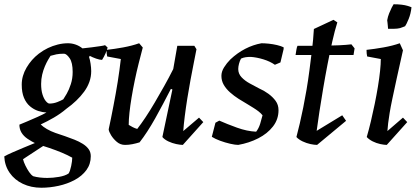

<svg xmlns="http://www.w3.org/2000/svg" viewBox="-51 -668 1957 901"><path d="M143 213Q95 213 56 194.5Q17 176 -6 142.5Q-29 109 -31 66Q-17 58 7 47.5Q31 37 58.5 25.5Q86 14 109.5 4.5Q133 -5 147 -10L173 3L57 79Q60 92 68 108.5Q76 125 85.5 139Q95 153 105 159Q119 163 136 165Q153 167 171 167Q197 167 226 162Q255 157 271 146Q278 135 283 111Q288 87 288 72Q267 60 239.5 48.5Q212 37 181 26.5Q150 16 118 6Q97 -4 78.5 -16.5Q60 -29 50 -45.5Q40 -62 40 -83Q52 -88 76 -98Q100 -108 125.5 -119.5Q151 -131 167 -140Q148 -141 128 -147.5Q108 -154 90 -169Q72 -184 61.5 -209Q51 -234 51 -271Q51 -312 73.5 -350.5Q96 -389 131 -416Q152 -432 174 -442.5Q196 -453 220 -459Q244 -465 268 -465Q286 -465 303.5 -459Q321 -453 336 -441Q358 -443 380 -446Q402 -449 419.5 -451.5Q437 -454 442 -456L454 -445Q451 -433 444 -417Q437 -401 428 -387Q417 -387 400 -393Q383 -399 370 -406L367 -400Q371 -389 374 -369.5Q377 -350 377 -334Q377 -308 368.5 -284Q360 -260 344 -238Q328 -216 306.5 -195.5Q285 -175 261 -158Q247 -146 232 -135.5Q217 -125 201.5 -116Q186 -107 170.5 -99Q155 -91 140 -84Q151 -73 169 -62.5Q187 -52 209.5 -44Q232 -36 254 -29Q277 -21 298.5 -12.5Q320 -4 337.5 7Q355 18 365 32Q375 46 375 65Q375 102 354.5 130Q334 158 299.5 176.5Q265 195 224 204Q183 213 143 213ZM181 -182Q200 -182 218 -189Q236 -196 246 -202Q251 -209 262 -228Q273 -247 281.5 -273.5Q290 -300 290 -330Q290 -374 276 -394.5Q262 -415 250 -416Q228 -416 213.5 -413Q199 -410 186 -406Q182 -400 174.5 -387Q167 -374 159.5 -356.5Q152 -339 147 -318Q142 -297 142 -274Q142 -245 148.5 -224.5Q155 -204 164.5 -193Q174 -182 181 -182Z M536 12Q514 12 497.5 -2Q481 -16 470.5 -33Q460 -50 459 -61Q465 -88 470.5 -116Q476 -144 481.5 -172Q487 -200 492 -228.5Q497 -257 501.5 -284.5Q506 -312 509.5 -339Q513 -366 516 -391L452 -403Q449 -416 449 -434Q486 -438 527 -445.5Q568 -453 602 -465L619 -445Q610 -411 600 -371.5Q590 -332 581.5 -291Q573 -250 566.5 -211Q560 -172 556.5 -139Q553 -106 553 -82Q561 -77 571.5 -71.5Q582 -66 593 -63Q611 -86 632 -117.5Q653 -149 675 -186.5Q697 -224 719.5 -264Q742 -304 762 -344L781 -453H861L871 -437Q866 -411 858.5 -373.5Q851 -336 843 -293Q835 -250 828 -206Q821 -162 816 -122Q811 -82 809 -53L883 -116L903 -95L807 12Q795 12 776 8Q757 4 739 -4.5Q721 -13 711 -25L758 -248L751 -251Q733 -216 714.5 -181Q696 -146 677.5 -113Q659 -80 640.5 -51.5Q622 -23 604 0Q588 5 570.5 8.5Q553 12 536 12Z M1067 12Q1053 12 1029 6.5Q1005 1 982 -7.5Q959 -16 943 -26L960 -92L978 -102Q1014 -86 1061 -69Q1108 -52 1151 -50Q1163 -65 1170 -87.5Q1177 -110 1181 -127Q1173 -137 1162 -145.5Q1151 -154 1138 -162Q1125 -170 1112 -178Q1091 -190 1069 -204Q1047 -218 1028.5 -234.5Q1010 -251 999 -270Q988 -289 988 -312Q988 -332 1000.5 -352Q1013 -372 1030 -389Q1063 -420 1100 -439Q1137 -458 1176 -465Q1191 -465 1210.5 -463Q1230 -461 1249 -456.5Q1268 -452 1280 -446V-438L1265 -375L1239 -364Q1216 -380 1185 -389.5Q1154 -399 1126 -401Q1113 -401 1102 -399.5Q1091 -398 1080 -393Q1074 -382 1070.5 -368.5Q1067 -355 1067 -344Q1067 -322 1082.5 -305.5Q1098 -289 1121 -276.5Q1144 -264 1165 -253Q1188 -243 1208.5 -228Q1229 -213 1242.5 -194.5Q1256 -176 1256 -151Q1256 -108 1230 -74.5Q1204 -41 1161 -19Q1118 3 1067 12Z M1437 12Q1424 12 1405.5 8Q1387 4 1369 -4.5Q1351 -13 1340 -25Q1348 -55 1356 -89.5Q1364 -124 1372 -163.5Q1380 -203 1387.5 -247Q1395 -291 1401 -337.5Q1407 -384 1413 -432.5Q1419 -481 1422 -532L1514 -575L1532 -563Q1520 -525 1508.5 -474Q1497 -423 1486 -366Q1475 -309 1465.5 -252.5Q1456 -196 1448 -144.5Q1440 -93 1435 -54L1555 -127L1573 -101ZM1336 -410Q1338 -423 1340 -435Q1342 -447 1345 -453Q1372 -453 1404.5 -453Q1437 -453 1472 -453.5Q1507 -454 1540 -455.5Q1573 -457 1598 -460L1613 -441L1608 -410Z M1736 -391 1672 -403Q1669 -416 1669 -434Q1706 -438 1748.5 -445.5Q1791 -453 1825 -465L1840 -432Q1823 -357 1811 -301.5Q1799 -246 1790.5 -206Q1782 -166 1777.5 -138Q1773 -110 1770.5 -90Q1768 -70 1767 -53L1840 -116L1860 -95L1764 12Q1752 12 1733.5 8Q1715 4 1698 -4.5Q1681 -13 1670 -25Q1680 -59 1689.5 -99Q1699 -139 1707.5 -180.5Q1716 -222 1722.5 -261.5Q1729 -301 1732.5 -334.5Q1736 -368 1736 -391ZM1770 -533Q1770 -538 1769 -546Q1768 -554 1767.5 -561Q1767 -568 1766 -573Q1769 -590 1775 -605Q1781 -620 1787 -632Q1793 -644 1796 -648Q1817 -648 1833.5 -646Q1850 -644 1861.5 -640.5Q1873 -637 1880 -634Q1877 -604 1866.5 -578.5Q1856 -553 1850 -545Q1846 -543 1840 -541Q1834 -539 1826 -536Q1813 -533 1799.5 -533Q1786 -533 1770 -533Z"/></svg>

Font: Labrada Medium
Style: Italic
Weight: 500
Italic angle: -7°
Designer: Mercedes Jáuregui
Foundry: Omnibus-Type Team
Version: Version 1.000